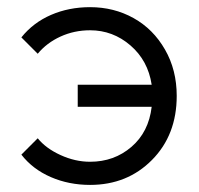

<svg xmlns="http://www.w3.org/2000/svg" viewBox="-20 -502 560 539"><path d="M85.9 -113.8Q108.9 -85.4 149.9 -66.7Q190.9 -47.9 232.9 -47.9Q300.3 -47.9 348.9 -89.6Q397.5 -131.3 405.8 -202.1H198.2V-264.2H405.8Q395.5 -332 346.2 -374.5Q296.9 -417 232.9 -417Q188.5 -417 149.9 -399.4Q111.3 -381.8 85.9 -351.1L40 -397Q73.2 -438.5 123.3 -460.2Q173.3 -481.9 232.9 -481.9Q299.8 -481.9 355 -451.2Q410.2 -420.4 443.1 -363Q476.1 -305.7 476.1 -232.9Q476.1 -123 406.7 -53Q337.4 17.1 232.9 17.1Q173.3 17.1 122.6 -4.9Q71.8 -26.9 40 -67.9Z"/></svg>

Font: Kreadon
Style: Regular
Weight: 400
Designer: kohakuno
Foundry: StudioGnu
Version: Version 1.000;Glyphs 3.1.2 (3151)